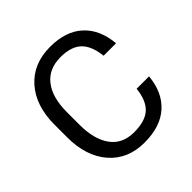

<svg xmlns="http://www.w3.org/2000/svg" viewBox="-189 -877 1042 1042"><g transform="rotate(-45 331.5 -356.0)"><path d="M515.6 -227.5H610.8Q600.6 -115.2 531.5 -52.7Q462.4 9.8 339.8 9.8Q212.4 9.8 137.5 -76.2Q62.5 -162.1 62.5 -308.1V-403.8Q62.5 -549.3 138.4 -635Q214.4 -720.7 344.2 -720.7Q464.4 -720.7 532.7 -658Q601.1 -595.2 611.3 -481H515.6Q506.8 -563.5 466.6 -602.3Q426.3 -641.1 344.2 -641.1Q254.4 -641.1 206.3 -579.6Q158.2 -518.1 158.2 -404.8V-308.1Q158.2 -196.3 204.1 -133.1Q250 -69.8 339.8 -69.8Q424.3 -69.8 465.6 -107.4Q506.8 -145 515.6 -227.5Z"/></g></svg>

Font: Bert Sans Medium
Style: Regular
Weight: 500
Designer: Christian Robertson, Adam Twardoch, & Cristiano Sobral
Foundry: Google
Version: Version 12.135;January 10, 2020;FontCreator 12.0.0.2547 64-b